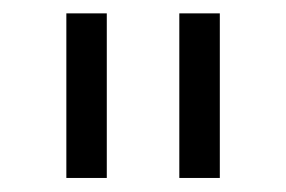

<svg xmlns="http://www.w3.org/2000/svg" viewBox="-20 -747 422 283"><path d="M137.4 -727.3H77.8V-484.7H137.4ZM304 -727.3H244.3V-484.7H304Z"/></svg>

Font: Karasuma Gothic
Style: Light
Weight: 300
Designer: Rasmus Andersson / Ryoko Nishizuka
Foundry: rsms
Version: Version 1.00